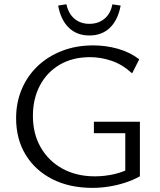

<svg xmlns="http://www.w3.org/2000/svg" viewBox="-20 -883 761 912"><path d="M418.7 9.4Q310.2 9.4 228.5 -32.1Q146.9 -73.6 101.7 -148.1Q56.5 -222.5 56.5 -321.5Q56.5 -396.2 83.4 -459.6Q110.3 -523 159.2 -569.4Q208.1 -615.7 275 -641.5Q341.9 -667.4 423 -667.4Q483.1 -667.4 540.1 -651.3Q597.2 -635.2 641.4 -601.4L607.6 -534.5Q561.8 -576.6 510.3 -594.1Q458.8 -611.5 407.7 -611.5Q324.4 -611.5 263.5 -575.6Q202.6 -539.6 169.5 -476.7Q136.3 -413.8 136.3 -332.4Q136.3 -247.3 173.7 -182.5Q211.1 -117.6 277.4 -81.5Q343.7 -45.4 430.7 -45.4Q479 -45.4 525.7 -56.6Q572.4 -67.8 612.4 -91.5L575.1 -46.1V-250.2H426V-304.9H644.5V-45.5Q611.8 -27.5 574.4 -15.3Q537 -3.1 497.6 3.1Q458.3 9.4 418.7 9.4ZM404.6 -714.5Q344.8 -714.5 306.8 -751.5Q268.7 -788.4 256.2 -856.5L295.5 -862.8Q304.9 -818.4 333.6 -794.1Q362.4 -769.8 404.6 -769.8Q446.9 -769.8 476.1 -793.9Q505.4 -817.9 513.7 -862.4L553.1 -856.5Q540.5 -788.4 502.5 -751.5Q464.5 -714.5 404.6 -714.5Z"/></svg>

Font: Ysabeau
Style: Bold
Weight: 700
Designer: Christian Thalmann (Catharsis Fonts)
Version: Version 2.000;gftools[0.9.27.dev2+g8671c4b]